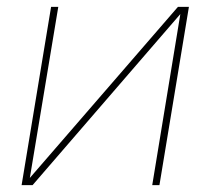

<svg xmlns="http://www.w3.org/2000/svg" viewBox="-20 -540 640 560"><path d="M43 0 129 -520H150L67 -21L499 -520H531L445 0H424L506 -499L75 0Z"/></svg>

Font: Iosevka Thin Extended
Style: Italic
Weight: 100
Width: 7
Italic angle: -9°
Monospace: yes
Designer: Belleve Invis
Foundry: Belleve Invis
Version: Version 32.5.0; ttfautohint (v1.8.4)